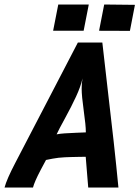

<svg xmlns="http://www.w3.org/2000/svg" viewBox="-54 -837 622 857"><path d="M411.1 -816.9 548.3 -815.4 525.9 -699.2 388.2 -699.7ZM206.1 -816.9H342.3L319.3 -699.7H183.1ZM329.1 -246.1V-249.5Q329.1 -276.4 319.8 -342.5Q310.5 -408.7 310.5 -441.9Q310.5 -467.8 314.5 -487.3Q306.2 -450.7 285.4 -405.8Q264.6 -360.8 236.3 -309.3Q208 -257.8 198.7 -237.3Q212.4 -240.2 234.1 -241.7Q255.9 -243.2 286.6 -244.4Q317.4 -245.6 329.1 -246.1ZM293.5 -647H402.8Q410.6 -574.7 426 -443.8Q441.4 -313 453.4 -205.1Q465.3 -97.2 474.6 0H339.8Q337.9 -22 334.2 -67.9Q330.6 -113.8 328.6 -137.2Q317.4 -137.2 294.4 -136.7Q271.5 -136.2 262.2 -136Q252.9 -135.7 235.6 -135Q218.3 -134.3 207.3 -132.8Q196.3 -131.3 181.4 -128.9Q166.5 -126.5 151.4 -123L127.9 -79.1Q99.6 -25.4 93.3 0H-33.7Q-23.9 -37.1 13.7 -108.9Q60.5 -198.7 153.8 -378.2Q247.1 -557.6 293.5 -647Z"/></svg>

Font: Fantasque Sans Mono
Style: Bold Italic
Weight: 700
Italic angle: -11°
Monospace: yes
Designer: Jany Belluz
Version: Version 1.7.1